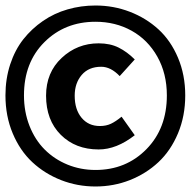

<svg xmlns="http://www.w3.org/2000/svg" viewBox="-20 -675 699 704"><path d="M0 -325.2Q0 -385.7 17.3 -438.7Q34.7 -491.7 65.4 -530.8Q96.2 -569.8 137.5 -598.1Q178.7 -626.5 227.8 -640.6Q276.9 -654.8 330.1 -654.8Q396.5 -654.8 456.1 -631.8Q515.6 -608.9 560.8 -567.6Q606 -526.4 632.6 -463.4Q659.2 -400.4 659.2 -325.2Q659.2 -249.5 632.6 -186Q606 -122.6 560.8 -80.3Q515.6 -38.1 456.1 -14.6Q396.5 8.8 330.1 8.8Q263.7 8.8 203.9 -14.6Q144 -38.1 98.6 -80.3Q53.2 -122.6 26.6 -186Q0 -249.5 0 -325.2ZM330.1 -51.8Q441.9 -51.8 516.8 -127.9Q591.8 -204.1 591.8 -325.2Q591.8 -405.3 556.9 -467.3Q522 -529.3 462.6 -562.3Q403.3 -595.2 330.1 -595.2Q217.8 -595.2 142.8 -520.5Q67.9 -445.8 67.9 -325.2Q67.9 -265.1 88.1 -213.6Q108.4 -162.1 143.8 -126.7Q179.2 -91.3 227.3 -71.5Q275.4 -51.8 330.1 -51.8ZM341.8 -127Q256.8 -127 202.9 -180.7Q148.9 -234.4 148.9 -324.2Q148.9 -409.2 206.1 -462.6Q263.2 -516.1 341.8 -516.1Q383.8 -516.1 415 -500.5Q446.3 -484.9 474.1 -457L418.9 -396Q386.2 -430.2 351.1 -430.2Q305.2 -430.2 279.5 -400.1Q253.9 -370.1 253.9 -324.2Q253.9 -273.4 279.1 -243.2Q304.2 -212.9 346.2 -212.9Q369.1 -212.9 386.7 -221.2Q404.3 -229.5 425.8 -247.1L474.1 -179.2Q407.2 -127 341.8 -127Z"/></svg>

Font: Office Code Pro Bold
Style: Regular
Weight: 700
Designer: Nathan Rutzky & Paul D. Hunt
Foundry: Adobe Systems Incorporated
Version: Version 1.004;PS 001.004;hotconv 1.0.70;makeotf.lib2.5.58329